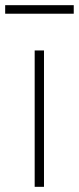

<svg xmlns="http://www.w3.org/2000/svg" viewBox="-29 -722 305 742"><path d="M105 0H141V-527H105ZM-9 -669H256V-702H-9Z"/></svg>

Font: Noto Sans CJK SC Thin
Style: Regular
Weight: 100
Designer: Ryoko NISHIZUKA 西塚涼子 (kana, bopomofo & ideographs); Paul D. Hunt (Latin, Greek & Cyrillic); Sandoll Communications 산돌커뮤니
Foundry: Adobe
Version: Version 2.004;hotconv 1.0.118;makeotfexe 2.5.65603